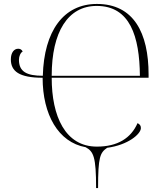

<svg xmlns="http://www.w3.org/2000/svg" viewBox="-20 -743 835 973"><path d="M467 210H477C477 52 487 31 523 6C629 -8 694 -64 694 -94C694 -106 689 -113 677 -119C644 -43 576 0 471 0C311 0 242 -153 242 -349H733V-365C733 -577 657 -723 471 -723C302 -723 203 -586 197 -359C115 -359 76 -380 76 -440C76 -458 84 -476 95 -482C90 -492 82 -496 72 -496C51 -496 35 -476 35 -442C35 -382 77 -349 196 -349C196 -163 275 -22 414 3C454 25 467 51 467 210ZM689 -359H242C242 -581 324 -713 470 -713C639 -713 687 -559 689 -359Z"/></svg>

Font: Noto Serif Display ExtraLight
Style: Regular
Weight: 200
Designer: Monotype Design Team
Foundry: Monotype Imaging Inc.
Version: Version 2.009